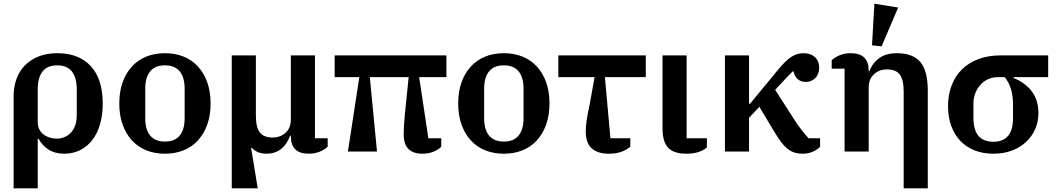

<svg xmlns="http://www.w3.org/2000/svg" viewBox="-20 -823 5741 1043"><path d="M54 -300Q54 -351 69.5 -394Q85 -437 115.5 -468Q146 -499 190 -516.5Q234 -534 291 -534Q409 -534 473.5 -463.5Q538 -393 538 -261Q538 -198 523 -147Q508 -96 480.5 -61Q453 -26 414.5 -7Q376 12 330 12Q277 12 241.5 -12Q206 -36 190 -69H185V200H54ZM287 -70Q335 -70 366 -103.5Q397 -137 397 -199V-337Q397 -400 371 -434Q345 -468 291 -468Q237 -468 211 -434.5Q185 -401 185 -338V-158Q185 -137 193.5 -120.5Q202 -104 216 -93Q230 -82 248.5 -76Q267 -70 287 -70Z M876 -54Q930 -54 956.5 -87Q983 -120 983 -180V-342Q983 -402 956.5 -435Q930 -468 876 -468Q822 -468 795.5 -435Q769 -402 769 -342V-180Q769 -120 795.5 -87Q822 -54 876 -54ZM876 12Q820 12 774.5 -6.5Q729 -25 696.5 -60.5Q664 -96 646 -146.5Q628 -197 628 -261Q628 -325 646 -375.5Q664 -426 696.5 -461.5Q729 -497 774.5 -515.5Q820 -534 876 -534Q932 -534 977.5 -515.5Q1023 -497 1055.5 -461.5Q1088 -426 1106 -375.5Q1124 -325 1124 -261Q1124 -197 1106 -146.5Q1088 -96 1055.5 -60.5Q1023 -25 977.5 -6.5Q932 12 876 12Z M1239 -522H1370V-196Q1370 -131 1391.5 -103.5Q1413 -76 1461 -76Q1503 -76 1531.5 -102Q1560 -128 1560 -173V-522H1691V-72H1760V-26Q1742 -9 1715.5 1.5Q1689 12 1657 12Q1608 12 1584 -12Q1560 -36 1560 -81V-86H1556Q1538 -37 1505.5 -12.5Q1473 12 1428 12Q1377 12 1348 -20H1344L1380 200H1239Z M1932 -404H1798V-522H2405V-404H2257L2307 -72H2377V-26Q2360 -9 2333.5 1.5Q2307 12 2275 12Q2173 12 2173 -92Q2173 -113 2174.5 -141.5Q2176 -170 2179 -199L2200 -404H1989L2028 0H1870Z M2717 -54Q2771 -54 2797.5 -87Q2824 -120 2824 -180V-342Q2824 -402 2797.5 -435Q2771 -468 2717 -468Q2663 -468 2636.5 -435Q2610 -402 2610 -342V-180Q2610 -120 2636.5 -87Q2663 -54 2717 -54ZM2717 12Q2661 12 2615.5 -6.5Q2570 -25 2537.5 -60.5Q2505 -96 2487 -146.5Q2469 -197 2469 -261Q2469 -325 2487 -375.5Q2505 -426 2537.5 -461.5Q2570 -497 2615.5 -515.5Q2661 -534 2717 -534Q2773 -534 2818.5 -515.5Q2864 -497 2896.5 -461.5Q2929 -426 2947 -375.5Q2965 -325 2965 -261Q2965 -197 2947 -146.5Q2929 -96 2896.5 -60.5Q2864 -25 2818.5 -6.5Q2773 12 2717 12Z M3404 -26Q3381 -7 3353 2.5Q3325 12 3287 12Q3227 12 3194.5 -17Q3162 -46 3162 -109Q3162 -134 3166.5 -167Q3171 -200 3183 -254L3210 -404H3013V-522H3488V-404H3266L3296 -72H3404Z M3710 -522V-72H3820V-22Q3802 -6 3774 3Q3746 12 3709 12Q3640 12 3609.5 -20.5Q3579 -53 3579 -125V-522Z M3918 -522H4049V-259H4054L4205 -442Q4227 -469 4245 -486.5Q4263 -504 4279.5 -514.5Q4296 -525 4312 -529.5Q4328 -534 4346 -534Q4384 -534 4407 -512.5Q4430 -491 4430 -456Q4430 -420 4409 -399Q4388 -378 4358 -378Q4331 -378 4313.5 -393Q4296 -408 4291 -435H4286Q4275 -424 4260.5 -409.5Q4246 -395 4231 -378L4191 -335L4297 -170Q4311 -147 4332.5 -119.5Q4354 -92 4372 -72H4435V-26Q4419 -9 4394.5 1.5Q4370 12 4341 12Q4319 12 4300 7Q4281 2 4262.5 -11.5Q4244 -25 4226 -48Q4208 -71 4187 -106L4105 -243L4049 -183V0H3918Z M4568 -450H4498V-496Q4517 -513 4543 -523.5Q4569 -534 4601 -534Q4651 -534 4675 -510Q4699 -486 4699 -441V-436H4703Q4720 -481 4756.5 -507.5Q4793 -534 4852 -534Q4940 -534 4980 -485.5Q5020 -437 5020 -331V200H4889V-326Q4889 -391 4867.5 -418.5Q4846 -446 4798 -446Q4756 -446 4727.5 -419.5Q4699 -393 4699 -348V0H4568ZM4717 -577 4730 -803 4859 -782 4769 -571Z M5486 -404V-399Q5548 -375 5584.5 -327.5Q5621 -280 5621 -208Q5621 -162 5603.5 -122Q5586 -82 5554 -52Q5522 -22 5477 -5Q5432 12 5376 12Q5320 12 5274.5 -6Q5229 -24 5197 -57.5Q5165 -91 5147.5 -139Q5130 -187 5130 -247Q5130 -308 5149.5 -359Q5169 -410 5205.5 -446Q5242 -482 5295 -502Q5348 -522 5414 -522H5674V-404ZM5376 -53Q5483 -53 5483 -181V-252Q5483 -303 5472 -339Q5461 -375 5438 -404H5400Q5373 -404 5349 -393.5Q5325 -383 5307 -363.5Q5289 -344 5278.5 -317.5Q5268 -291 5268 -260V-182Q5268 -53 5376 -53Z"/></svg>

Font: IBM Plex Serif SmBld
Style: Regular
Weight: 600
Designer: Mike Abbink, Paul van der Laan, Pieter van Rosmalen
Foundry: Bold Monday
Version: Version 3.001